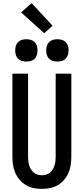

<svg xmlns="http://www.w3.org/2000/svg" viewBox="-20 -1210 540 1238"><path d="M250 8Q223 8 196.5 2.5Q170 -3 147 -16.5Q124 -30 106.5 -50.5Q89 -71 78.5 -95.5Q68 -120 64 -146.5Q60 -173 60 -200V-735H161V-200Q161 -186 162.5 -172Q164 -158 168 -144.5Q172 -131 179.5 -118.5Q187 -106 197.5 -97Q208 -88 222 -84Q236 -80 250 -80Q264 -80 278 -84Q292 -88 302.5 -97Q313 -106 320.5 -118.5Q328 -131 332 -144.5Q336 -158 337.5 -172Q339 -186 339 -200V-735H440V-200Q440 -173 436 -146.5Q432 -120 421.5 -95.5Q411 -71 393.5 -50.5Q376 -30 353 -16.5Q330 -3 303.5 2.5Q277 8 250 8ZM350 -813Q335 -813 321 -817Q307 -821 296.5 -831.5Q286 -842 282 -856Q278 -870 278 -885Q278 -900 282 -914Q286 -928 296.5 -938.5Q307 -949 321 -953Q335 -957 350 -957Q365 -957 379 -953Q393 -949 403.5 -938.5Q414 -928 418 -914Q422 -900 422 -885Q422 -870 418 -856Q414 -842 403.5 -831.5Q393 -821 379 -817Q365 -813 350 -813ZM150 -813Q135 -813 121 -817Q107 -821 96.5 -831.5Q86 -842 82 -856Q78 -870 78 -885Q78 -900 82 -914Q86 -928 96.5 -938.5Q107 -949 121 -953Q135 -957 150 -957Q165 -957 179 -953Q193 -949 203.5 -938.5Q214 -928 218 -914Q222 -900 222 -885Q222 -870 218 -856Q214 -842 203.5 -831.5Q193 -821 179 -817Q165 -813 150 -813ZM265 -996 116 -1130 184 -1190 319 -1044Z"/></svg>

Font: Zed Sans Semibold
Style: Regular
Weight: 600
Designer: Belleve Invis
Foundry: Belleve Invis
Version: Version 1.0.0; ttfautohint (v1.8.4)